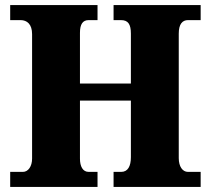

<svg xmlns="http://www.w3.org/2000/svg" viewBox="-20 -734 827 754"><path d="M20 0H363V-59H328C305 -59 294 -81 294 -111V-339H494V-117C494 -81 482 -59 456 -59H426V0H768V-59H718C697 -59 682 -80 682 -113V-602C682 -639 696 -655 718 -655H768V-714H426V-655H455C483 -655 494 -639 494 -602V-406H294V-605C294 -639 305 -655 328 -655H363V-714H20V-655H61C86 -655 106 -639 106 -600V-111C106 -81 91 -59 70 -59H20Z"/></svg>

Font: Noto Serif Sinhala SemiCondensed Black
Style: Regular
Weight: 900
Width: 4
Designer: Jelle Bosma - Monotype Design Team
Foundry: Monotype Imaging Inc.
Version: Version 2.007